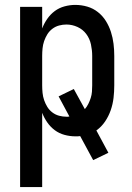

<svg xmlns="http://www.w3.org/2000/svg" viewBox="-20 -548 540 783"><path d="M62 215V-520H152V-432Q160 -453 173 -471.5Q186 -490 203.5 -503Q221 -516 243 -522Q265 -528 287 -528Q312 -528 336 -521Q360 -514 379.5 -498.5Q399 -483 412 -462Q425 -441 432.5 -417.5Q440 -394 443 -369.5Q446 -345 446 -320V-200Q446 -174 443 -148.5Q440 -123 431.5 -98.5Q423 -74 408.5 -52.5Q394 -31 373 -16L422 75L360 105L307 7Q302 8 297 8Q292 8 287 8Q265 8 243 2Q221 -4 203.5 -17Q186 -30 173 -48.5Q160 -67 152 -88V215ZM251 -72Q254 -72 257 -72Q260 -72 263 -73L219 -155L281 -185L326 -103Q334 -112 340 -124Q346 -136 350 -148.5Q354 -161 355 -174Q356 -187 356 -200V-320Q356 -343 351 -366.5Q346 -390 332 -409Q318 -428 296 -438Q274 -448 251 -448Q236 -448 221 -444Q206 -440 193.5 -430.5Q181 -421 173 -408Q165 -395 160 -380.5Q155 -366 153.5 -350.5Q152 -335 152 -320V-200Q152 -185 153.5 -169.5Q155 -154 160 -139.5Q165 -125 173 -112Q181 -99 193.5 -89.5Q206 -80 221 -76Q236 -72 251 -72Z"/></svg>

Font: Iosevka SS18 Medium
Style: Regular
Weight: 500
Monospace: yes
Designer: Belleve Invis
Foundry: Belleve Invis
Version: Version 25.1.1; ttfautohint (v1.8.4)